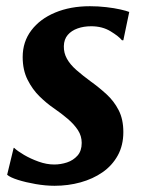

<svg xmlns="http://www.w3.org/2000/svg" viewBox="-20 -588 467 618"><path d="M377 -458.5H372.5Q362.5 -471 336 -487.2Q309.5 -503.5 273.5 -503.5Q249.5 -503.5 229.8 -496.5Q210 -489.5 198 -475.5Q186 -461.5 185.5 -439.5Q185 -417.5 195.5 -398.8Q206 -380 226 -362.5Q246 -345 272.5 -325.5Q299 -306.5 323 -284.5Q347 -262.5 362 -233.2Q377 -204 377 -163Q377 -120 359 -87.5Q341 -55 310 -33.5Q279 -12 239.2 -1Q199.5 10 155.5 10Q127 10 95 4.5Q63 -1 37.8 -9Q12.5 -17 3 -25.5L24 -112H25.5Q36 -102 57.2 -89.5Q78.5 -77 104.2 -67.8Q130 -58.5 154.5 -58.5Q175.5 -58.5 195.8 -65.2Q216 -72 229.5 -87.2Q243 -102.5 243 -128Q243 -150.5 230.8 -169.2Q218.5 -188 198 -205.5Q177.5 -223 152 -240.5Q130 -255.5 107.2 -277.8Q84.5 -300 68.8 -331.2Q53 -362.5 53 -404.5Q53 -453.5 80.8 -490.2Q108.5 -527 157.5 -547.5Q206.5 -568 269.5 -568Q296 -568 322 -565Q348 -562 367.8 -557.5Q387.5 -553 396 -549.5Z"/></svg>

Font: Merriweather Light 18pt
Style: Bold Italic
Weight: 700
Italic angle: -7.8°
Version: Version 2.101